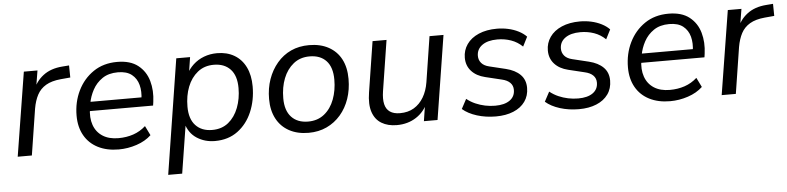

<svg xmlns="http://www.w3.org/2000/svg" viewBox="-43 -714 4543 1108"><g transform="rotate(-5 2228.5 -159.5)"><path d="M37 0 115 -486H194L175 -370H165Q183 -423 227 -457Q271 -491 339 -496L378 -499L379 -429L323 -424Q270 -419 237 -399.5Q204 -380 186.5 -347Q169 -314 161 -268L119 0Z M622 9Q553 9 502 -17Q451 -43 423.5 -91.5Q396 -140 396 -206Q396 -285 428 -350.5Q460 -416 518 -455.5Q576 -495 656 -495Q732 -495 776.5 -460Q821 -425 837 -368.5Q853 -312 844 -247L841 -226H459L467 -279H795L777 -266Q784 -313 774 -351Q764 -389 735 -412Q706 -435 655 -435Q601 -435 565 -410.5Q529 -386 508.5 -348Q488 -310 481 -269L477 -245Q468 -188 483 -145.5Q498 -103 534.5 -79.5Q571 -56 626 -56Q672 -56 712 -69.5Q752 -83 784 -112L811 -57Q777 -25 726 -8Q675 9 622 9Z M893 180 998 -486H1078L1062 -383H1052Q1069 -418 1096 -443Q1123 -468 1158.5 -481.5Q1194 -495 1235 -495Q1292 -495 1334.5 -470Q1377 -445 1400 -398Q1423 -351 1423 -286Q1423 -206 1394.5 -139Q1366 -72 1311.5 -31.5Q1257 9 1179 9Q1121 9 1075 -20.5Q1029 -50 1012 -110H1020L974 180ZM1169 -56Q1225 -56 1263 -87Q1301 -118 1321 -170Q1341 -222 1341 -284Q1341 -356 1306 -393Q1271 -430 1210 -430Q1155 -430 1116.5 -399Q1078 -368 1058 -317Q1038 -266 1038 -202Q1038 -131 1073 -93.5Q1108 -56 1169 -56Z M1722 9Q1657 9 1609.5 -17Q1562 -43 1536.5 -91Q1511 -139 1511 -205Q1511 -267 1529.5 -319.5Q1548 -372 1582 -412Q1616 -452 1662.5 -473.5Q1709 -495 1768 -495Q1833 -495 1880.5 -469Q1928 -443 1953 -395.5Q1978 -348 1978 -281Q1978 -219 1960 -166.5Q1942 -114 1908 -74.5Q1874 -35 1827 -13Q1780 9 1722 9ZM1725 -56Q1780 -56 1818.5 -87Q1857 -118 1876.5 -170Q1896 -222 1896 -284Q1896 -356 1861.5 -393Q1827 -430 1765 -430Q1710 -430 1671.5 -399Q1633 -368 1613 -317Q1593 -266 1593 -202Q1593 -131 1628 -93.5Q1663 -56 1725 -56Z M2233 9Q2181 9 2144.5 -13Q2108 -35 2093 -79.5Q2078 -124 2089 -193L2135 -486H2216L2170 -193Q2163 -148 2170 -118Q2177 -88 2199 -73Q2221 -58 2257 -58Q2304 -58 2338 -78.5Q2372 -99 2394 -136Q2416 -173 2424 -223L2465 -486H2546L2469 0H2390L2407 -110H2417Q2394 -54 2345.5 -22.5Q2297 9 2233 9Z M2807 9Q2748 9 2697 -7Q2646 -23 2614 -51L2644 -107Q2668 -88 2694.5 -76.5Q2721 -65 2749.5 -59Q2778 -53 2808 -53Q2862 -53 2892.5 -74.5Q2923 -96 2923 -135Q2923 -160 2906.5 -176.5Q2890 -193 2859 -200L2764 -223Q2714 -235 2685.5 -266.5Q2657 -298 2657 -344Q2657 -387 2681 -421.5Q2705 -456 2750 -475.5Q2795 -495 2856 -495Q2889 -495 2921 -488Q2953 -481 2980.5 -467Q3008 -453 3026 -434L2998 -379Q2969 -407 2932 -420Q2895 -433 2853 -433Q2797 -433 2765 -410Q2733 -387 2733 -348Q2733 -324 2748 -306.5Q2763 -289 2793 -282L2888 -259Q2941 -246 2970.5 -216.5Q3000 -187 3000 -140Q3000 -94 2976 -60.5Q2952 -27 2908.5 -9Q2865 9 2807 9Z M3288 9Q3229 9 3178 -7Q3127 -23 3095 -51L3125 -107Q3149 -88 3175.5 -76.5Q3202 -65 3230.5 -59Q3259 -53 3289 -53Q3343 -53 3373.5 -74.5Q3404 -96 3404 -135Q3404 -160 3387.5 -176.5Q3371 -193 3340 -200L3245 -223Q3195 -235 3166.5 -266.5Q3138 -298 3138 -344Q3138 -387 3162 -421.5Q3186 -456 3231 -475.5Q3276 -495 3337 -495Q3370 -495 3402 -488Q3434 -481 3461.5 -467Q3489 -453 3507 -434L3479 -379Q3450 -407 3413 -420Q3376 -433 3334 -433Q3278 -433 3246 -410Q3214 -387 3214 -348Q3214 -324 3229 -306.5Q3244 -289 3274 -282L3369 -259Q3422 -246 3451.5 -216.5Q3481 -187 3481 -140Q3481 -94 3457 -60.5Q3433 -27 3389.5 -9Q3346 9 3288 9Z M3816 9Q3747 9 3696 -17Q3645 -43 3617.5 -91.5Q3590 -140 3590 -206Q3590 -285 3622 -350.5Q3654 -416 3712 -455.5Q3770 -495 3850 -495Q3926 -495 3970.5 -460Q4015 -425 4031 -368.5Q4047 -312 4038 -247L4035 -226H3653L3661 -279H3989L3971 -266Q3978 -313 3968 -351Q3958 -389 3929 -412Q3900 -435 3849 -435Q3795 -435 3759 -410.5Q3723 -386 3702.5 -348Q3682 -310 3675 -269L3671 -245Q3662 -188 3677 -145.5Q3692 -103 3728.5 -79.5Q3765 -56 3820 -56Q3866 -56 3906 -69.5Q3946 -83 3978 -112L4005 -57Q3971 -25 3920 -8Q3869 9 3816 9Z M4115 0 4193 -486H4272L4253 -370H4243Q4261 -423 4305 -457Q4349 -491 4417 -496L4456 -499L4457 -429L4401 -424Q4348 -419 4315 -399.5Q4282 -380 4264.5 -347Q4247 -314 4239 -268L4197 0Z"/></g></svg>

Font: Nunito Sans 12pt ExtraLight 12pt
Style: Italic
Weight: 400
Italic angle: -9°
Version: Version 3.101;gftools[0.9.27]